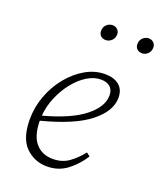

<svg xmlns="http://www.w3.org/2000/svg" viewBox="-137 -814 767 914"><g transform="rotate(20 246.5 -356.5)"><path d="M311 -464Q277 -464 242 -442.5Q207 -421 177.5 -384Q148 -347 128.5 -301Q109 -255 105 -206Q242 -243 308.5 -296Q375 -349 375 -406Q375 -435 358 -449.5Q341 -464 311 -464ZM210 13Q146 13 101.5 -31Q57 -75 57 -171Q57 -232 78.5 -290Q100 -348 137.5 -394Q175 -440 222.5 -467.5Q270 -495 322 -495Q366 -495 392.5 -473.5Q419 -452 419 -410Q419 -343 343 -282.5Q267 -222 104 -180Q105 -103 137.5 -66.5Q170 -30 224 -30Q271 -30 305 -54.5Q339 -79 367 -115L385 -101Q354 -52 310.5 -19.5Q267 13 210 13ZM267 -648Q252 -648 242 -657Q232 -666 232 -682Q232 -702 245 -714Q258 -726 275 -726Q290 -726 300 -716.5Q310 -707 310 -692Q310 -673 297 -660.5Q284 -648 267 -648ZM451 -648Q436 -648 426 -657Q416 -666 416 -682Q416 -702 429 -714Q442 -726 458 -726Q473 -726 483 -716.5Q493 -707 493 -692Q493 -673 480.5 -660.5Q468 -648 451 -648Z"/></g></svg>

Font: Source Serif 4 SmText Light
Style: Italic
Weight: 300
Italic angle: -12°
Designer: Frank Grießhammer
Foundry: Adobe
Version: Version 4.005;hotconv 1.1.0;makeotfexe 2.6.0